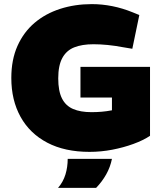

<svg xmlns="http://www.w3.org/2000/svg" viewBox="-20 -729 779 933"><path d="M415 9Q295 9 210 -35.5Q125 -80 80 -161Q35 -242 35 -350Q35 -439 65 -506Q95 -573 148 -618Q201 -663 272.5 -686Q344 -709 426 -709Q476 -709 526 -699Q576 -689 625 -669L657 -656L623 -492L581 -499Q539 -507 502.5 -510.5Q466 -514 434 -514Q379 -514 341 -499Q303 -484 283 -447.5Q263 -411 263 -348Q263 -287 281 -251Q299 -215 335 -199.5Q371 -184 424 -184Q449 -184 473.5 -186Q498 -188 524 -193V-255H371V-404H709V-69Q676 -47 628 -29.5Q580 -12 525.5 -1.5Q471 9 415 9ZM262 184Q287 155 298 119Q309 83 309 43H524Q516 83 496 118.5Q476 154 447 184Z"/></svg>

Font: REM Black
Style: Regular
Weight: 900
Designer: Octavio Pardo
Foundry: Ashler Design
Version: Version 1.005;gftools[0.9.28]